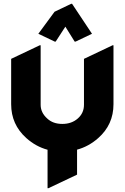

<svg xmlns="http://www.w3.org/2000/svg" viewBox="-20 -987 660 1017"><path d="M356.9 -966.8H361.8L467.3 -808.1L380.4 -766.6H375.5L326.2 -845.7L274.9 -766.6H270L183.1 -808.1L269 -924.8ZM236.8 9.8H231.9V-193.8Q169.9 -210.4 119.1 -255.9Q39.1 -327.6 39.1 -435.1V-675.3L190.4 -747.1H195.3V-432.1Q195.3 -390.1 230.5 -358.9Q260.7 -330.6 310.1 -330.6Q359.4 -330.6 392.1 -359.4Q424.8 -388.2 424.8 -432.1V-675.3L576.2 -747.1H581.1V-435.1Q581.1 -326.7 500 -255.4Q449.7 -210.9 388.2 -194.3V-62Z"/></svg>

Font: Nova Round
Style: Bold
Weight: 700
Designer: Wojciech Kalinowski "wmk69" (wmk69@o2.pl)
Foundry: Wojciech Kalinowski "wmk69" (wmk69@o2.pl)
Version: Version 3.1.0; 2021-05-23